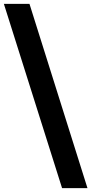

<svg xmlns="http://www.w3.org/2000/svg" viewBox="-20 -760 472 990"><path d="M132 -740 431 210H300L0 -740Z"/></svg>

Font: Georama
Style: Bold
Weight: 700
Designer: Jean-Baptiste Levee
Foundry: Production Type
Version: Version 1.000